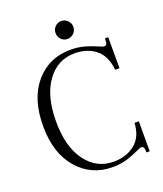

<svg xmlns="http://www.w3.org/2000/svg" viewBox="-148 -897 855 1006"><g transform="rotate(-20 280.0 -394.0)"><path d="M348 -714.5Q333 -700 313 -700Q293 -700 278.5 -714.5Q264 -729 264 -750Q264 -771 278.5 -785.5Q293 -800 313 -800Q333 -800 348 -785.5Q363 -771 363 -750Q363 -729 348 -714.5ZM307 12Q188 12 112 -75.5Q36 -163 36 -314Q36 -467 111.5 -554.5Q187 -642 307 -642Q351 -642 388 -631Q425 -620 448.5 -609Q472 -598 481 -598Q496 -598 497 -619L498 -636H516V-463H492Q484 -543 437 -580Q390 -617 321 -617Q225 -617 166.5 -536Q108 -455 108 -314Q108 -173 167 -93Q226 -13 321 -13Q392 -13 440 -51.5Q488 -90 492 -167H516V0H498L497 -14Q496 -35 481 -35Q473 -35 450 -23.5Q427 -12 389.5 0Q352 12 307 12Z"/></g></svg>

Font: Arapey Thin
Style: Regular
Weight: 100
Designer: Eduardo Rodriguez Tunni
Foundry: Eduardo Rodriguez Tunni
Version: Version 4.000;hotconv 1.0.109;makeotfexe 2.5.65596